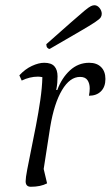

<svg xmlns="http://www.w3.org/2000/svg" viewBox="-20 -702 423 734"><path d="M98 12Q78 12 78 -9Q78 -22 84 -53.5Q90 -85 99 -129Q108 -173 117.5 -222Q127 -271 134 -319Q141 -367 142 -407Q133 -409 125 -409Q94 -409 63 -394L54 -414Q76 -438 102 -450Q128 -462 149 -462Q176 -462 188 -448.5Q200 -435 200 -410Q200 -397 199 -385.5Q198 -374 195 -358H199Q216 -404 247.5 -433Q279 -462 321 -462Q350 -462 366.5 -445.5Q383 -429 383 -400Q383 -370 366 -353Q349 -336 320 -336Q323 -351 323 -364Q323 -383 314.5 -395.5Q306 -408 286 -408Q247 -408 217 -357.5Q187 -307 172 -217L147 -56L160 -1Q135 12 98 12ZM170 -515Q165 -515 161 -519.5Q157 -524 157 -533Q217 -586 251.5 -616.5Q286 -647 303 -661Q320 -675 327.5 -678.5Q335 -682 341 -682Q352 -682 360.5 -671.5Q369 -661 369 -649Q369 -642 365 -635.5Q361 -629 343 -617Q325 -605 284.5 -581.5Q244 -558 170 -515Z"/></svg>

Font: Petrona Light
Style: Italic
Weight: 300
Italic angle: -9°
Designer: Ringo R. Seeber
Foundry: Ringo R. Seeber
Version: Version 2.001; ttfautohint (v1.8.3)